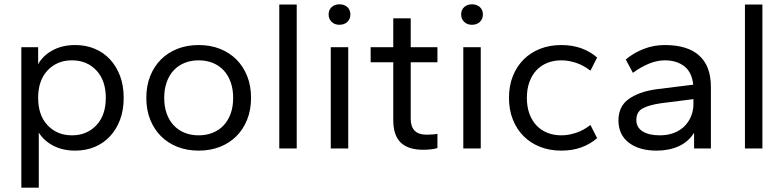

<svg xmlns="http://www.w3.org/2000/svg" viewBox="-20 -689 3637 891"><path d="M329 10Q271 10 227 -13Q183 -36 160 -74V182H79V-470H157V-391Q179 -431 224 -455.5Q269 -480 329 -480Q378 -480 419 -463Q460 -446 490 -414Q520 -382 537 -337Q554 -292 554 -235Q554 -178 537 -133Q520 -88 490 -56Q460 -24 419 -7Q378 10 329 10ZM314 -61Q383 -61 427 -107.5Q471 -154 471 -235Q471 -316 427 -362.5Q383 -409 314 -409Q245 -409 201 -362.5Q157 -316 157 -235Q157 -154 201 -107.5Q245 -61 314 -61Z M902 10Q848 10 803.5 -7.5Q759 -25 727 -57Q695 -89 677 -134Q659 -179 659 -235Q659 -291 677 -336Q695 -381 727 -413Q759 -445 803.5 -462.5Q848 -480 902 -480Q956 -480 1000.5 -462.5Q1045 -445 1077 -413Q1109 -381 1127 -336Q1145 -291 1145 -235Q1145 -179 1127 -134Q1109 -89 1077 -57Q1045 -25 1000.5 -7.5Q956 10 902 10ZM902 -61Q938 -61 967.5 -73Q997 -85 1018 -107.5Q1039 -130 1050.5 -162Q1062 -194 1062 -235Q1062 -275 1050.5 -307.5Q1039 -340 1018 -362.5Q997 -385 967.5 -397Q938 -409 902 -409Q866 -409 836.5 -397Q807 -385 786 -362.5Q765 -340 753.5 -307.5Q742 -275 742 -235Q742 -194 753.5 -162Q765 -130 786 -107.5Q807 -85 836.5 -73Q866 -61 902 -61Z M1276 0V-668H1357V0Z M1515 0V-470H1596V0ZM1555 -574Q1533 -574 1519 -587.5Q1505 -601 1505 -622Q1505 -643 1519 -656Q1533 -669 1555 -669Q1578 -669 1592 -656Q1606 -643 1606 -622Q1606 -601 1592 -587.5Q1578 -574 1555 -574Z M1944 6Q1874 6 1839.5 -27.5Q1805 -61 1805 -132V-400H1700V-470H1805V-604H1886V-470H2010V-400H1886V-138Q1886 -64 1959 -64Q1971 -64 1986 -65Q2001 -66 2010 -68V-2Q1999 2 1980.5 4Q1962 6 1944 6Z M2130 0V-470H2211V0ZM2170 -574Q2148 -574 2134 -587.5Q2120 -601 2120 -622Q2120 -643 2134 -656Q2148 -669 2170 -669Q2193 -669 2207 -656Q2221 -643 2221 -622Q2221 -601 2207 -587.5Q2193 -574 2170 -574Z M2585 10Q2531 10 2486.5 -7.5Q2442 -25 2410 -57Q2378 -89 2360 -134Q2342 -179 2342 -235Q2342 -291 2360 -336Q2378 -381 2410 -413Q2442 -445 2486.5 -462.5Q2531 -480 2585 -480Q2636 -480 2677.5 -465Q2719 -450 2751 -422L2720 -361Q2688 -386 2653 -397.5Q2618 -409 2585 -409Q2549 -409 2519.5 -397Q2490 -385 2469 -362.5Q2448 -340 2436.5 -307.5Q2425 -275 2425 -235Q2425 -194 2436.5 -162Q2448 -130 2469 -107.5Q2490 -85 2519.5 -73Q2549 -61 2585 -61Q2618 -61 2653 -72.5Q2688 -84 2720 -109L2751 -48Q2719 -20 2677.5 -5Q2636 10 2585 10Z M3027 10Q2946 10 2898 -27Q2850 -64 2850 -130Q2850 -196 2898.5 -230Q2947 -264 3027 -275L3197 -296Q3191 -354 3155.5 -381.5Q3120 -409 3065 -409Q2997 -409 2917 -351L2884 -413Q2921 -444 2967.5 -462Q3014 -480 3065 -480Q3171 -480 3225 -431Q3279 -382 3279 -286V0H3201V-73Q3175 -31 3130 -10.5Q3085 10 3027 10ZM3042 -61Q3080 -61 3109.5 -73Q3139 -85 3158.5 -105.5Q3178 -126 3188 -152Q3198 -178 3198 -206V-229L3048 -210Q2992 -202 2962.5 -186Q2933 -170 2933 -132Q2933 -98 2962 -79.5Q2991 -61 3042 -61Z M3437 0V-668H3518V0Z"/></svg>

Font: Celebes
Style: Regular
Weight: 400
Designer: Anugrah Pasau
Foundry: Lafontype
Version: Version 1.000; ttfautohint (v1.8.4)